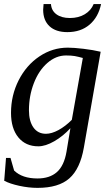

<svg xmlns="http://www.w3.org/2000/svg" viewBox="-20 -703 540 936"><path d="M204.1 -50.8Q231.4 -50.8 264.9 -68.8Q298.3 -86.9 330.1 -118.7L383.8 -420.4Q372.1 -423.3 362.8 -425.8Q353.5 -428.2 344.5 -429.7Q335.4 -431.2 325.2 -431.9Q314.9 -432.6 301.8 -432.6Q252.9 -432.6 210.9 -396Q168.9 -359.4 145 -297.4Q121.1 -235.4 121.1 -165.5Q121.1 -112.8 142.8 -81.8Q164.6 -50.8 204.1 -50.8ZM323.2 -78.1Q288.1 -39.6 244.9 -14.6Q201.7 10.3 167 10.3Q105 10.3 69.3 -33.4Q33.7 -77.1 33.7 -152.8Q33.7 -238.3 71 -311.8Q108.4 -385.3 172.1 -428Q235.8 -470.7 310.5 -470.7Q339.8 -470.7 387 -465.1Q434.1 -459.5 470.7 -450.7L388.7 17.1Q370.6 120.1 318.1 166.5Q265.6 212.9 163.1 212.9Q120.1 212.9 74.2 202.9Q28.3 192.9 0.5 178.2L9.3 66.9H31.2L48.8 128.4Q88.4 167 162.6 167Q222.2 167 257.3 136Q292.5 105 304.2 36.6ZM308.6 -546.4Q252 -546.4 221.2 -575.2Q190.4 -604 190.4 -655.8L192.4 -683.1H228.5Q230.5 -651.4 255.1 -633.3Q279.8 -615.2 320.8 -615.2Q362.8 -615.2 393.3 -633.5Q423.8 -651.9 436.5 -683.1H472.7Q459.5 -619.6 416.7 -583Q374 -546.4 308.6 -546.4Z"/></svg>

Font: Tinos
Style: Italic
Weight: 400
Italic angle: -16.333°
Designer: Steve Matteson
Foundry: Monotype Imaging Inc.
Version: Version 1.32